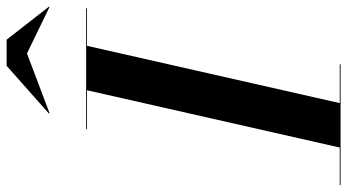

<svg xmlns="http://www.w3.org/2000/svg" viewBox="-291 -775 1024 566"><g transform="rotate(-90 221.0 -492.0)"><path d="M68.5 0 238.5 -750H369.5L199.5 0ZM-41.5 0V-2.5H314.5V0ZM123.5 -747.5V-750H479.5V-747.5ZM170.5 -858 169 -859.5 310 -984.5H387L484.5 -859.5L483.5 -858L346.5 -924.5Z"/></g></svg>

Font: Bodoni Moda 72pt SemiBold
Style: Italic
Weight: 600
Italic angle: -13°
Designer: Owen Earl
Foundry: indestructible type
Version: Version 2.004